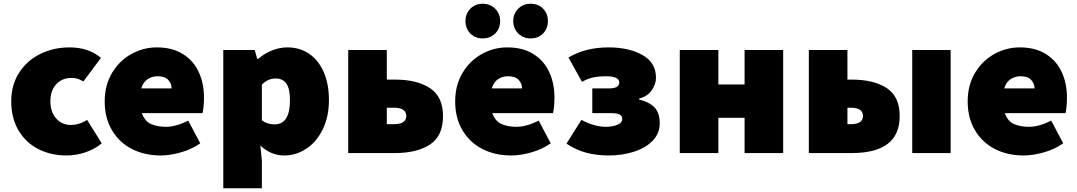

<svg xmlns="http://www.w3.org/2000/svg" viewBox="-20 -817 5751 1025"><path d="M40 -276Q40 -364 82.5 -429.5Q125 -495 196 -529.5Q267 -564 351 -564Q453 -564 519 -508L425 -382Q410 -391 396 -396Q382 -401 362 -401Q311 -401 280 -367Q249 -333 249 -276Q249 -219 280 -184.5Q311 -150 358 -150Q404 -150 445 -177L523 -52Q488 -22 438 -4.5Q388 13 336 13Q251 13 184 -21.5Q117 -56 78.5 -121.5Q40 -187 40 -276Z M539 -276Q539 -362 578 -427.5Q617 -493 681 -528.5Q745 -564 817 -564Q900 -564 956.5 -528.5Q1013 -493 1041 -432.5Q1069 -372 1069 -296Q1069 -270 1066.5 -246Q1064 -222 1061 -213H737Q754 -168 788 -154Q822 -140 866 -140Q919 -140 985 -173L1049 -52Q1004 -20 945.5 -3.5Q887 13 838 13Q752 13 684.5 -21.5Q617 -56 578 -121.5Q539 -187 539 -276ZM896 -345Q896 -371 878 -390.5Q860 -410 821 -410Q793 -410 769 -395Q745 -380 734 -345Z M1172 -550H1340L1353 -503H1359Q1391 -531 1431.5 -547.5Q1472 -564 1514 -564Q1581 -564 1631 -529.5Q1681 -495 1708.5 -431.5Q1736 -368 1736 -284Q1736 -193 1702.5 -125.5Q1669 -58 1614.5 -22.5Q1560 13 1498 13Q1426 13 1370 -40L1378 41V188H1172ZM1528 -282Q1528 -343 1509 -370.5Q1490 -398 1452 -398Q1431 -398 1413.5 -390.5Q1396 -383 1378 -365V-175Q1406 -153 1446 -153Q1528 -153 1528 -282Z M1839 -550H2045V-392H2090Q2206 -392 2275.5 -346.5Q2345 -301 2345 -197Q2345 -91 2275.5 -45.5Q2206 0 2090 0H1839ZM2149 -198Q2149 -242 2082 -242H2045V-154H2082Q2149 -154 2149 -198Z M2410 -276Q2410 -362 2449 -427.5Q2488 -493 2552 -528.5Q2616 -564 2688 -564Q2771 -564 2827.5 -528.5Q2884 -493 2912 -432.5Q2940 -372 2940 -296Q2940 -270 2937.5 -246Q2935 -222 2932 -213H2608Q2625 -168 2659 -154Q2693 -140 2737 -140Q2790 -140 2856 -173L2920 -52Q2875 -20 2816.5 -3.5Q2758 13 2709 13Q2623 13 2555.5 -21.5Q2488 -56 2449 -121.5Q2410 -187 2410 -276ZM2767 -345Q2767 -371 2749 -390.5Q2731 -410 2692 -410Q2664 -410 2640 -395Q2616 -380 2605 -345ZM2720 -705Q2720 -744 2746.5 -770.5Q2773 -797 2813 -797Q2854 -797 2879.5 -770.5Q2905 -744 2905 -705Q2905 -665 2879.5 -638.5Q2854 -612 2813 -612Q2773 -612 2746.5 -638.5Q2720 -665 2720 -705ZM2465 -705Q2465 -744 2491 -770.5Q2517 -797 2557 -797Q2597 -797 2623.5 -770.5Q2650 -744 2650 -705Q2650 -665 2624 -638.5Q2598 -612 2557 -612Q2516 -612 2490.5 -638.5Q2465 -665 2465 -705Z M3004 -50 3084 -177Q3117 -159 3151 -149.5Q3185 -140 3211 -140Q3251 -140 3276.5 -151Q3302 -162 3302 -182Q3302 -199 3287.5 -206Q3273 -213 3239 -213H3142V-345H3231Q3286 -345 3286 -377Q3286 -410 3214 -410Q3179 -410 3148.5 -404Q3118 -398 3087 -380L3015 -510Q3105 -564 3229 -564Q3337 -564 3409.5 -523.5Q3482 -483 3482 -402Q3482 -367 3459 -334.5Q3436 -302 3392 -291V-286Q3450 -271 3476 -241.5Q3502 -212 3502 -159Q3502 -104 3463.5 -65Q3425 -26 3362.5 -6.5Q3300 13 3231 13Q3167 13 3112.5 -1Q3058 -15 3004 -50Z M3609 -550H3815V-366H3955V-550H4161V0H3955V-188H3815V0H3609Z M4298 -550H4504V-392H4528Q4644 -392 4713.5 -347Q4783 -302 4783 -197Q4783 0 4528 0H4298ZM4587 -198Q4587 -242 4521 -242H4504V-154H4521Q4587 -154 4587 -198ZM4850 -550H5055V0H4850Z M5146 -276Q5146 -362 5185 -427.5Q5224 -493 5288 -528.5Q5352 -564 5424 -564Q5507 -564 5563.5 -528.5Q5620 -493 5648 -432.5Q5676 -372 5676 -296Q5676 -270 5673.5 -246Q5671 -222 5668 -213H5344Q5361 -168 5395 -154Q5429 -140 5473 -140Q5526 -140 5592 -173L5656 -52Q5611 -20 5552.5 -3.5Q5494 13 5445 13Q5359 13 5291.5 -21.5Q5224 -56 5185 -121.5Q5146 -187 5146 -276ZM5503 -345Q5503 -371 5485 -390.5Q5467 -410 5428 -410Q5400 -410 5376 -395Q5352 -380 5341 -345Z"/></svg>

Font: Nebula Sans Black
Style: Regular
Weight: 900
Designer: Paul D. Hunt for Adobe (as Source Sans)
Foundry: Nebula Entertainment & Broadcasting LLC
Version: Version 1.010